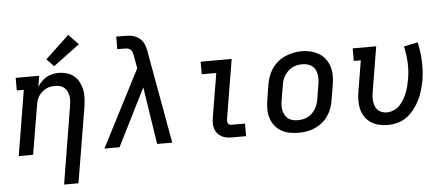

<svg xmlns="http://www.w3.org/2000/svg" viewBox="-59 -918 2969 1277"><g transform="rotate(-5 1425.0 -279.5)"><path d="M320 215 405 -303Q408 -320 409 -337Q410 -354 407 -370Q404 -386 397 -400.5Q390 -415 378 -425Q366 -435 350 -439.5Q334 -444 317 -444Q302 -444 286.5 -441Q271 -438 256.5 -431Q242 -424 229.5 -412.5Q217 -401 208 -387.5Q199 -374 194 -358.5Q189 -343 187 -328L132 0H36L108 -436H61V-520H218L206 -446Q217 -465 232.5 -481Q248 -497 266.5 -508Q285 -519 306 -523.5Q327 -528 347 -528Q376 -528 403 -520Q430 -512 450.5 -495Q471 -478 483.5 -454Q496 -430 501.5 -402.5Q507 -375 505.5 -346.5Q504 -318 500 -289L416 215ZM323 -575 275 -625 434 -774 499 -706Z M608 0 872 -513 857 -597Q855 -608 852 -618.5Q849 -629 842 -637Q835 -645 824 -648Q813 -651 801 -651H751V-723V-735H801Q820 -735 838 -733.5Q856 -732 872.5 -726Q889 -720 903 -709.5Q917 -699 926.5 -685Q936 -671 941 -654.5Q946 -638 950 -620Q950 -618 950.5 -616Q951 -614 951 -611L1061 0H960L901 -383L709 0Z M1461 0Q1443 0 1424.5 -3Q1406 -6 1390.5 -14.5Q1375 -23 1363.5 -36.5Q1352 -50 1346.5 -67Q1341 -84 1341 -103Q1341 -122 1344 -141L1393 -436H1296V-520H1503L1438 -127Q1437 -120 1437 -112.5Q1437 -105 1439.5 -98.5Q1442 -92 1448 -88Q1454 -84 1461 -84H1554V0Z M1904 8Q1873 8 1843 2Q1813 -4 1787.5 -19Q1762 -34 1744.5 -57.5Q1727 -81 1718.5 -109.5Q1710 -138 1710.5 -169Q1711 -200 1716 -231L1732 -331Q1737 -358 1746.5 -385Q1756 -412 1772.5 -435.5Q1789 -459 1812 -478Q1835 -497 1861.5 -508Q1888 -519 1915.5 -525Q1943 -531 1970 -531Q2002 -531 2031.5 -523.5Q2061 -516 2086 -501Q2111 -486 2128.5 -462.5Q2146 -439 2154.5 -410.5Q2163 -382 2163 -351Q2163 -320 2158 -289L2141 -189Q2137 -162 2127.5 -135.5Q2118 -109 2101.5 -85Q2085 -61 2062 -42.5Q2039 -24 2012.5 -12.5Q1986 -1 1958.5 3.5Q1931 8 1904 8ZM1905 -76Q1922 -76 1939 -79Q1956 -82 1972 -90Q1988 -98 2001 -110.5Q2014 -123 2023.5 -138Q2033 -153 2038.5 -169.5Q2044 -186 2047 -203L2063 -303Q2066 -320 2066.5 -337.5Q2067 -355 2063.5 -371.5Q2060 -388 2052 -402.5Q2044 -417 2030.5 -426.5Q2017 -436 2000.5 -440Q1984 -444 1966 -444Q1949 -444 1932.5 -440.5Q1916 -437 1900.5 -429Q1885 -421 1872 -408.5Q1859 -396 1849.5 -381Q1840 -366 1834.5 -350Q1829 -334 1827 -317L1810 -217Q1807 -200 1806.5 -182.5Q1806 -165 1809.5 -149Q1813 -133 1821 -118.5Q1829 -104 1842 -94Q1855 -84 1871.5 -80Q1888 -76 1905 -76Q1905 -76 1905 -76Q1905 -76 1905 -76Z M2499 8Q2469 8 2440 1Q2411 -6 2387.5 -21.5Q2364 -37 2348 -61Q2332 -85 2325 -112.5Q2318 -140 2318.5 -170.5Q2319 -201 2324 -231L2358 -436H2311V-520H2468L2418 -217Q2415 -201 2414.5 -184Q2414 -167 2416.5 -151.5Q2419 -136 2425 -121.5Q2431 -107 2442.5 -96.5Q2454 -86 2469 -81Q2484 -76 2501 -76Q2523 -76 2546 -85.5Q2569 -95 2586 -112.5Q2603 -130 2615 -151Q2627 -172 2636 -194Q2645 -216 2650.5 -238.5Q2656 -261 2660 -284Q2670 -340 2667 -395Q2664 -450 2652 -503L2745 -522Q2759 -461 2762 -398Q2765 -335 2755 -270Q2749 -237 2739.5 -204.5Q2730 -172 2715 -140.5Q2700 -109 2678 -80.5Q2656 -52 2628 -31Q2600 -10 2566 -1Q2532 8 2499 8Z"/></g></svg>

Font: Iosevka Etoile Medium Oblique
Style: Regular
Weight: 500
Italic angle: -9°
Designer: Belleve Invis
Foundry: Belleve Invis
Version: Version 15.5.2; ttfautohint (v1.8.4)